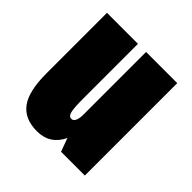

<svg xmlns="http://www.w3.org/2000/svg" viewBox="-143 -614 736 736"><g transform="rotate(45 225.0 -245.5)"><path d="M159.5 10Q93.5 10 61.2 -32.8Q29 -75.5 29 -173V-501H197V-204Q197 -153 201.8 -135Q206.5 -117 219.5 -117Q238.5 -117 241 -155V-501H410V0H281L261 -54.5Q230.5 10 159.5 10Z"/></g></svg>

Font: League Mono Condensed ExtraBold
Style: Regular
Weight: 800
Width: 1
Designer: Tyler Finck
Foundry: The League of Moveable Type / Tyler Finck
Version: Version 2.210